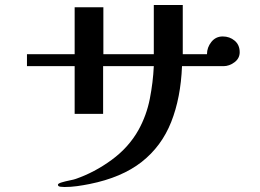

<svg xmlns="http://www.w3.org/2000/svg" viewBox="-20 -731 1040 769"><path d="M940 -522Q940 -497 919 -481.5Q898 -466 875 -466H709Q704 -339 665.5 -242Q627 -145 547.5 -82.5Q468 -20 339 6Q314 11 289 14.5Q264 18 238 18Q234 18 223 17Q212 16 212 9Q212 4 227 -0.5Q242 -5 259.5 -8.5Q277 -12 282 -14Q358 -40 427 -90.5Q496 -141 535 -211Q567 -269 580 -335Q593 -401 596 -466H393V-275H279V-466H88V-514H279V-702H394V-514H596V-711H712V-514H809Q809 -541 826.5 -563Q844 -585 872 -585Q900 -585 920 -568Q940 -551 940 -522Z"/></svg>

Font: Kaisei Opti
Style: Bold
Weight: 700
Designer: Font-Kai, 金井和夫
Foundry: KAZUO KANAI
Version: Version 5.003